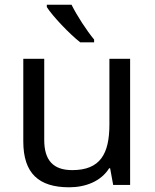

<svg xmlns="http://www.w3.org/2000/svg" viewBox="-20 -786 658 816"><path d="M284 -766H179V-756C202 -719 275 -642 321 -606H380V-618C349 -655 306 -721 284 -766ZM533 -536H445V-257C445 -132 406 -63 287 -63C206 -63 168 -105 168 -191V-536H79V-185C79 -49 145 10 274 10C343 10 409 -15 444 -71H448L461 0H533Z"/></svg>

Font: Noto Sans Bengali
Style: Regular
Weight: 400
Designer: Jelle Bosma - Monotype Design Team
Foundry: Monotype Imaging Inc.
Version: Version 2.003